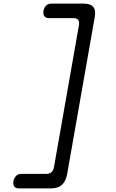

<svg xmlns="http://www.w3.org/2000/svg" viewBox="-20 -880 640 1060"><path d="M262 160H83Q66 160 58.5 149Q51 138 54 120Q58 102 69 91Q80 80 97 80H234Q253 80 263.5 71Q274 62 278 43L416 -742Q419 -760 411.5 -770Q404 -780 386 -780H249Q232 -780 224.5 -791Q217 -802 220 -820Q223 -838 234.5 -849Q246 -860 263 -860H442Q480 -860 495 -841.5Q510 -823 503 -785L350 85Q342 123 321 141.5Q300 160 262 160Z"/></svg>

Font: Maple Mono NL Light
Style: Italic
Weight: 300
Italic angle: -10°
Monospace: yes
Designer: subframe7536
Version: Version 7.000